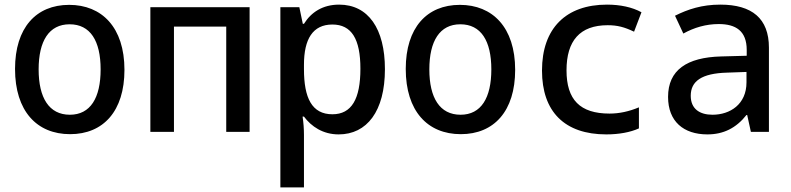

<svg xmlns="http://www.w3.org/2000/svg" viewBox="-20 -570 3418 830"><path d="M283 10C427 10 518 -90 518 -268C518 -452 420 -549 279 -549C136 -549 45 -450 45 -272C45 -90 139 10 283 10ZM282 -74C192 -74 147 -147 147 -270C147 -393 192 -465 281 -465C370 -465 415 -394 415 -270C415 -147 371 -74 282 -74Z M630 0H732V-455H958V0H1059V-539H630Z M1192 240H1294V13C1294 -12 1292 -41 1288 -66H1294C1326 -23 1376 11 1444 11C1566 11 1644 -89 1644 -271C1644 -446 1572 -550 1446 -550C1375 -550 1325 -517 1294 -467H1289L1274 -539H1192ZM1417 -76C1328 -76 1294 -147 1294 -271V-290C1294 -401 1332 -464 1417 -464C1500 -464 1538 -401 1538 -273C1538 -142 1500 -76 1417 -76Z M1972 10C2116 10 2207 -90 2207 -268C2207 -452 2109 -549 1968 -549C1825 -549 1734 -450 1734 -272C1734 -90 1828 10 1972 10ZM1971 -74C1881 -74 1836 -147 1836 -270C1836 -393 1881 -465 1970 -465C2059 -465 2104 -394 2104 -270C2104 -147 2060 -74 1971 -74Z M2601 11C2655 11 2705 2 2742 -15V-106C2699 -88 2657 -79 2615 -79C2487 -79 2429 -139 2429 -266C2429 -394 2487 -461 2607 -461C2649 -461 2679 -453 2721 -433L2753 -517C2713 -539 2661 -550 2604 -550C2427 -550 2323 -448 2323 -265C2323 -87 2421 11 2601 11Z M3038 11C3107 11 3162 -16 3207 -73H3210L3226 0H3304V-364C3304 -490 3231 -550 3094 -550C3014 -550 2954 -530 2898 -502L2934 -425C2981 -451 3032 -466 3087 -466C3160 -466 3208 -437 3208 -354V-329L3097 -326C2949 -322 2868 -267 2868 -151C2868 -45 2935 11 3038 11ZM3060 -74C3005 -74 2966 -99 2966 -156C2966 -219 3013 -253 3123 -256L3207 -259V-214C3207 -119 3136 -74 3060 -74Z"/></svg>

Font: Noto Sans Mono SemiCondensed Medium
Style: Regular
Weight: 500
Width: 4
Designer: Monotype Design Team
Foundry: Monotype Imaging Inc.
Version: Version 2.014